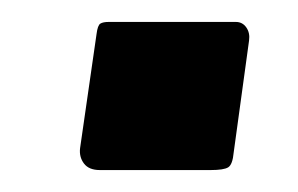

<svg xmlns="http://www.w3.org/2000/svg" viewBox="-20 -461 272 175"><path d="M193 -322Q192 -311 188 -308.5Q184 -306 172 -306H71Q61 -306 56.5 -312Q52 -318 53 -326L68 -430Q69 -438 71.5 -439.5Q74 -441 79 -441H195Q201 -441 204.5 -436Q208 -431 207 -424Z"/></svg>

Font: Libre Franklin SemiBold
Style: Italic
Weight: 600
Italic angle: -8°
Designer: Pablo Impallari, Rodrigo Fuenzalida, Nhung Nguyen
Foundry: Impallari Type
Version: Version 3.000